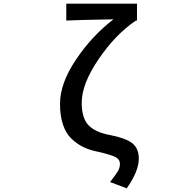

<svg xmlns="http://www.w3.org/2000/svg" viewBox="-20 -817 1040 1045"><path d="M669.9 208 579.1 173.8Q610.4 133.8 621.6 114.7Q632.8 95.7 632.8 75.2Q632.8 50.8 608.9 38.1Q585 25.4 512.7 8.8Q467.8 0 433.6 -16.6Q399.4 -33.2 369.1 -62Q338.9 -90.8 322.8 -138.7Q306.6 -186.5 306.6 -252Q306.6 -363.3 393.6 -492.7Q480.5 -622.1 597.7 -711.9Q388.7 -708 340.8 -705.1V-796.9H725.6V-705.1H719.7Q609.4 -630.9 517.1 -495.6Q424.8 -360.4 424.8 -257.8Q424.8 -173.8 461.9 -135.3Q499 -96.7 579.1 -82Q664.1 -65.4 699.7 -37.6Q735.4 -9.8 735.4 46.9Q735.4 114.3 669.9 208Z"/></svg>

Font: GenEi Gothic M SemiBold
Style: Regular
Weight: 500
Designer: o_tamon (Modified); [Source Han Sans]
Ryoko NISHIZUKA  (kana & ideographs); Paul D. Hunt (Latin, Greek & Cyrillic); Wenl
Version: Version 1.1a;Original Version 1.004